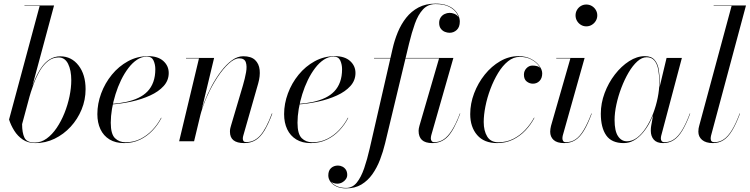

<svg xmlns="http://www.w3.org/2000/svg" viewBox="-20 -780 4138 1060"><path d="M175.5 10Q135 10 106.2 -9.2Q77.5 -28.5 58.8 -58.5Q40 -88.5 30 -120L199 -747.5H115V-750H278.5L102 -94.5Q102 -47 115 -20Q128 7 172.5 7Q207 7 237.5 -15Q268 -37 293 -74Q318 -111 336 -156Q354 -201 363.8 -248.2Q373.5 -295.5 373.5 -337Q373.5 -392.5 355.8 -427.8Q338 -463 303.5 -463Q271.5 -463 245.8 -443Q220 -423 200.2 -389.5Q180.5 -356 165.2 -314.5Q150 -273 138 -230H135.5Q150 -285 167.8 -329.2Q185.5 -373.5 206.8 -404.8Q228 -436 254.5 -452.5Q281 -469 313 -469Q374.5 -469 413.5 -418.8Q452.5 -368.5 452.5 -287.5Q452.5 -229 430.5 -175.5Q408.5 -122 370 -80.2Q331.5 -38.5 281.5 -14.2Q231.5 10 175.5 10Z M665.5 10Q617.5 10 584.5 -10.2Q551.5 -30.5 534.5 -66.5Q517.5 -102.5 517.5 -150Q517.5 -207.5 538.5 -264.2Q559.5 -321 597.5 -367.5Q635.5 -414 686.8 -442Q738 -470 798 -470Q852 -470 881.8 -443.2Q911.5 -416.5 911.5 -377Q911.5 -336 883.5 -305Q855.5 -274 808.8 -252.8Q762 -231.5 705.8 -219.2Q649.5 -207 592.5 -203V-206Q638 -209 676.2 -217.2Q714.5 -225.5 744.2 -239.8Q774 -254 794.8 -275.8Q815.5 -297.5 826.5 -328Q837.5 -358.5 837.5 -398Q837.5 -423.5 827.8 -445.5Q818 -467.5 791 -467.5Q762.5 -467.5 736.8 -450.5Q711 -433.5 688.8 -404.2Q666.5 -375 648.5 -338Q630.5 -301 617.8 -260Q605 -219 598.2 -178.5Q591.5 -138 591.5 -102.5Q591.5 -40 614.8 -17.2Q638 5.5 673 5.5Q717.5 5.5 754.5 -12.8Q791.5 -31 820.8 -61.8Q850 -92.5 869.5 -130L871.5 -129Q852 -91 822.2 -59.5Q792.5 -28 753.2 -9Q714 10 665.5 10Z M1328 10Q1289 10 1269.2 -5.5Q1249.5 -21 1249.5 -53Q1249.5 -64 1251.5 -72.2Q1253.5 -80.5 1255.5 -87L1321 -308Q1332.5 -347 1338.5 -381Q1344.5 -415 1337 -436.5Q1329.5 -458 1300.5 -458Q1274.5 -458 1243 -429.2Q1211.5 -400.5 1180.2 -353Q1149 -305.5 1123.2 -248Q1097.5 -190.5 1083 -133H1081.5Q1090 -170 1107.2 -215Q1124.5 -260 1148.2 -304.5Q1172 -349 1200.5 -386.5Q1229 -424 1260 -446.8Q1291 -469.5 1323 -469.5Q1366.5 -469.5 1388.2 -448.8Q1410 -428 1413.5 -394Q1417 -360 1405.5 -319.5L1323.5 -32.5Q1322 -28 1321.2 -23.2Q1320.5 -18.5 1320.5 -14.5Q1320.5 -6.5 1324.5 -1Q1328.5 4.5 1339.5 4.5Q1384 4.5 1416.8 -32.2Q1449.5 -69 1481 -153.5L1483.5 -153Q1462 -95.5 1440.2 -59.5Q1418.5 -23.5 1391.8 -6.8Q1365 10 1328 10ZM969 0 1078.5 -457.5H1007V-460H1162L1051.5 0Z M1696.5 10Q1648.5 10 1615.5 -10.2Q1582.5 -30.5 1565.5 -66.5Q1548.5 -102.5 1548.5 -150Q1548.5 -207.5 1569.5 -264.2Q1590.5 -321 1628.5 -367.5Q1666.5 -414 1717.8 -442Q1769 -470 1829 -470Q1883 -470 1912.8 -443.2Q1942.5 -416.5 1942.5 -377Q1942.5 -336 1914.5 -305Q1886.5 -274 1839.8 -252.8Q1793 -231.5 1736.8 -219.2Q1680.5 -207 1623.5 -203V-206Q1669 -209 1707.2 -217.2Q1745.5 -225.5 1775.2 -239.8Q1805 -254 1825.8 -275.8Q1846.5 -297.5 1857.5 -328Q1868.5 -358.5 1868.5 -398Q1868.5 -423.5 1858.8 -445.5Q1849 -467.5 1822 -467.5Q1793.5 -467.5 1767.8 -450.5Q1742 -433.5 1719.8 -404.2Q1697.5 -375 1679.5 -338Q1661.5 -301 1648.8 -260Q1636 -219 1629.2 -178.5Q1622.5 -138 1622.5 -102.5Q1622.5 -40 1645.8 -17.2Q1669 5.5 1704 5.5Q1748.5 5.5 1785.5 -12.8Q1822.5 -31 1851.8 -61.8Q1881 -92.5 1900.5 -130L1902.5 -129Q1883 -91 1853.2 -59.5Q1823.5 -28 1784.2 -9Q1745 10 1696.5 10Z M1890.5 260Q1860 260 1838 249.8Q1816 239.5 1804.2 223.2Q1792.5 207 1792.5 188.5Q1792.5 161.5 1807.8 147.8Q1823 134 1846 134Q1858.5 134 1870.2 139.8Q1882 145.5 1889.5 157Q1897 168.5 1897 186Q1897 198.5 1889.2 209.5Q1881.5 220.5 1869 227.2Q1856.5 234 1841.5 234Q1830.5 234 1819.5 230Q1808.5 226 1801 216Q1793.5 206 1793.5 188.5H1795Q1795 206.5 1806.8 222.2Q1818.5 238 1840 247.8Q1861.5 257.5 1890.5 257.5Q1926 257.5 1949.8 228Q1973.5 198.5 1990.5 149Q2007.5 99.5 2021 40L2147.5 -511.5Q2158 -558 2176.2 -602.2Q2194.5 -646.5 2222.5 -682Q2250.5 -717.5 2290.5 -738.8Q2330.5 -760 2385 -760Q2421 -760 2446.5 -750.8Q2472 -741.5 2487.8 -726.5Q2503.5 -711.5 2511 -694.2Q2518.5 -677 2518.5 -661Q2518.5 -630.5 2501.8 -614.8Q2485 -599 2462 -599Q2449.5 -599 2436.2 -604.2Q2423 -609.5 2413.8 -621.5Q2404.5 -633.5 2404.5 -653.5Q2404.5 -671 2412.8 -683.5Q2421 -696 2434.5 -702.5Q2448 -709 2462.5 -709Q2474.5 -709 2487.2 -704.2Q2500 -699.5 2508.8 -689Q2517.5 -678.5 2517.5 -661H2516Q2516 -681.5 2503.2 -703.8Q2490.5 -726 2461.5 -741.8Q2432.5 -757.5 2385 -757.5Q2342.5 -757.5 2315.2 -728Q2288 -698.5 2270.5 -649.2Q2253 -600 2238.5 -540L2106 11.5Q2095 57.5 2078 101.8Q2061 146 2035.8 181.8Q2010.5 217.5 1975 238.8Q1939.5 260 1890.5 260ZM2367 10Q2328 10 2309.5 -7.2Q2291 -24.5 2291 -58Q2291 -62 2292.2 -70.5Q2293.5 -79 2295.5 -85L2404 -457.5H2045V-460H2483L2361 -33.5Q2358.5 -23.5 2358.5 -15.5Q2358.5 -7.5 2363.2 -1.2Q2368 5 2377.5 5Q2404.5 5 2428 -9.8Q2451.5 -24.5 2474 -59.5Q2496.5 -94.5 2519 -153.5L2521 -153Q2487 -63 2452.8 -26.5Q2418.5 10 2367 10Z M2724.5 10Q2652.5 10 2614.2 -34.5Q2576 -79 2576 -150Q2576 -208 2597.5 -264.8Q2619 -321.5 2656.2 -368Q2693.5 -414.5 2741.5 -442.2Q2789.5 -470 2842.5 -470Q2883.5 -470 2912.8 -454.2Q2942 -438.5 2957.8 -416.5Q2973.5 -394.5 2973.5 -375Q2973.5 -348.5 2958.8 -333.2Q2944 -318 2922 -318Q2903.5 -318 2888 -330Q2872.5 -342 2872.5 -368Q2872.5 -388.5 2886.5 -403.2Q2900.5 -418 2919.5 -418Q2934 -418 2946 -414.5Q2958 -411 2965.2 -401.8Q2972.5 -392.5 2972.5 -375H2971Q2971 -394.5 2956 -415.5Q2941 -436.5 2913.8 -451.2Q2886.5 -466 2849 -466Q2815 -466 2784.8 -441.8Q2754.5 -417.5 2730 -377Q2705.5 -336.5 2687.5 -288.8Q2669.5 -241 2660 -193Q2650.5 -145 2650.5 -106.5Q2650.5 -58 2669.8 -26.2Q2689 5.5 2731.5 5.5Q2775.5 5.5 2812.8 -13Q2850 -31.5 2879.2 -62.5Q2908.5 -93.5 2928.5 -130.5L2930.5 -129.5Q2911 -92 2881 -60.2Q2851 -28.5 2811.8 -9.2Q2772.5 10 2724.5 10Z M3094.5 10Q3055.5 10 3036.5 -7.2Q3017.5 -24.5 3017.5 -53Q3017.5 -60.5 3018.8 -68.8Q3020 -77 3022 -85L3129 -457.5H3051V-460H3207.5L3087 -32Q3086 -28 3085.5 -23.8Q3085 -19.5 3085 -16Q3085 -7.5 3089.2 -1.2Q3093.5 5 3104.5 5Q3134 5 3157.5 -10.8Q3181 -26.5 3202.2 -61.8Q3223.5 -97 3245 -153.5L3247 -153Q3226 -95.5 3204.2 -59.5Q3182.5 -23.5 3156.5 -6.8Q3130.5 10 3094.5 10ZM3217 -634.5Q3200.5 -634.5 3187 -642.8Q3173.5 -651 3165.5 -664.8Q3157.5 -678.5 3157.5 -695Q3157.5 -711.5 3165.5 -725.2Q3173.5 -739 3187 -747Q3200.5 -755 3217 -755Q3233.5 -755 3247.2 -747Q3261 -739 3269.2 -725.2Q3277.5 -711.5 3277.5 -695Q3277.5 -678.5 3269.2 -664.8Q3261 -651 3247.2 -642.8Q3233.5 -634.5 3217 -634.5Z M3423.5 10Q3356.5 10 3326.8 -32.8Q3297 -75.5 3297 -152.5Q3297 -210 3318 -266.2Q3339 -322.5 3374.5 -368.5Q3410 -414.5 3453.2 -442.2Q3496.5 -470 3540.5 -470Q3576.5 -470 3594.2 -448.8Q3612 -427.5 3617.2 -394Q3622.5 -360.5 3622.5 -324Q3622.5 -291 3616.2 -253.5Q3610 -216 3598 -178.5Q3586 -141 3568.8 -107.2Q3551.5 -73.5 3529 -47Q3506.5 -20.5 3480.2 -5.2Q3454 10 3423.5 10ZM3441 0Q3471 0 3497.8 -20.5Q3524.5 -41 3547 -75.8Q3569.5 -110.5 3585.8 -153Q3602 -195.5 3611 -240Q3620 -284.5 3620 -324Q3620 -363 3614.2 -394.8Q3608.5 -426.5 3593.2 -445.2Q3578 -464 3550 -464Q3524 -464 3498.5 -441Q3473 -418 3450.5 -379.8Q3428 -341.5 3410.5 -295.5Q3393 -249.5 3383 -203Q3373 -156.5 3373 -117.5Q3373 -57 3391.8 -28.5Q3410.5 0 3441 0ZM3641 10Q3606 10 3589.5 -9Q3573 -28 3573 -58Q3573 -66.5 3573.5 -73.2Q3574 -80 3575 -85L3586.5 -149L3609.5 -223.5L3622.5 -303.5L3660 -460H3744.5L3630.5 -31Q3628.5 -23.5 3628.5 -15Q3628.5 -6.5 3633.2 -0.8Q3638 5 3649 5Q3677.5 5 3701 -11Q3724.5 -27 3746 -62.2Q3767.5 -97.5 3788.5 -153.5L3790.5 -153Q3769 -95.5 3747.2 -59.5Q3725.5 -23.5 3700 -6.8Q3674.5 10 3641 10Z M3916 10Q3877 10 3856.2 -7.5Q3835.5 -25 3835.5 -53Q3835.5 -63 3836.8 -70.8Q3838 -78.5 3840 -85L4019 -747.5H3920V-750H4098.5L3905.5 -31Q3904.5 -27 3904 -22.5Q3903.5 -18 3903.5 -15Q3903.5 5 3924 5Q3952.5 5 3976 -11Q3999.5 -27 4021 -62.2Q4042.5 -97.5 4063.5 -153.5L4065.5 -153Q4044 -95.5 4022.2 -59.5Q4000.5 -23.5 3975 -6.8Q3949.5 10 3916 10Z"/></svg>

Font: Bodoni Moda 72pt
Style: Italic
Weight: 400
Italic angle: -13°
Designer: Owen Earl
Foundry: indestructible type
Version: Version 2.005